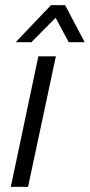

<svg xmlns="http://www.w3.org/2000/svg" viewBox="-20 -726 349 746"><path d="M129 -507H197L89 0H22ZM178 -706H233L309 -562H247L196 -657L102 -562H41Z"/></svg>

Font: D-DIN
Style: DIN-Italic
Weight: 400
Italic angle: -12°
Designer: Charles Nix
Foundry: Datto Inc.
Version: Version 1.00